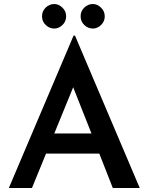

<svg xmlns="http://www.w3.org/2000/svg" viewBox="-20 -935 739 955"><path d="M474 -171H209L139 0H24L346 -758H353L675 0H541ZM435 -271 344 -501 250 -271ZM250 -915Q272 -915 290.5 -897Q309 -879 309 -854Q309 -828 290.5 -810.5Q272 -793 250 -793Q226 -793 207.5 -810.5Q189 -828 189 -854Q189 -880 207.5 -897.5Q226 -915 250 -915ZM442 -915Q464 -915 482.5 -897Q501 -879 501 -854Q501 -828 482.5 -810.5Q464 -793 442 -793Q418 -793 399.5 -810.5Q381 -828 381 -854Q381 -880 399.5 -897.5Q418 -915 442 -915Z"/></svg>

Font: Josefin Sans SemiBold
Style: Regular
Weight: 600
Designer: Santiago Orozco
Foundry: Typemade
Version: Version 2.000